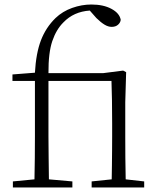

<svg xmlns="http://www.w3.org/2000/svg" viewBox="-20 -831 705 851"><path d="M537.1 -36.1 619.1 -26.9V0H386.2V-26.9L475.1 -36.1Q475.6 -63.5 476.1 -97.7Q476.6 -131.8 476.8 -165.8Q477.1 -199.7 477.1 -226.1V-285.2Q477.1 -341.8 476.3 -386.2Q475.6 -430.7 474.1 -472.2H194.8V-226.1Q194.8 -178.2 195.6 -130.6Q196.3 -83 196.8 -36.1L300.8 -26.9V0H37.1V-26.9L132.8 -36.1Q133.8 -83 134.3 -130.6Q134.8 -178.2 134.8 -226.1V-472.2H35.2V-501L134.8 -508.8Q139.6 -595.2 161.4 -652.1Q183.1 -709 226.1 -751Q257.3 -780.8 299.8 -795.9Q342.3 -811 384.8 -811Q438.5 -811 474.1 -791.7Q509.8 -772.5 515.1 -743.2Q513.7 -730.5 502.9 -721.2Q492.2 -711.9 475.1 -711.9Q459.5 -711.9 443.4 -721.7Q427.2 -731.4 407.2 -751L377.9 -784.2Q306.6 -779.3 261.2 -731.9Q229.5 -700.7 211.9 -649.2Q194.3 -597.7 194.8 -506.8H437L525.9 -518.1L539.1 -511.2L535.2 -377.9V-226.1Q535.2 -185.5 535.6 -131.3Q536.1 -77.1 537.1 -36.1Z"/></svg>

Font: Source Han Serif CN ExtraLight
Style: Regular
Weight: 250
Designer: Ryoko NISHIZUKA  (kana & ideographs); Frank Grießhammer (Latin, Greek & Cyrillic); Wenlong ZHANG  (bopomofo); Sandoll Co
Foundry: Adobe Systems Incorporated
Version: Version 1.001;PS 1.001;hotconv 16.6.54;makeotf.lib2.5.65590